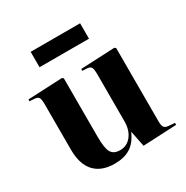

<svg xmlns="http://www.w3.org/2000/svg" viewBox="-169 -872 997 1028"><g transform="rotate(-30 329.5 -358.0)"><path d="M158.2 -634.8V-730H463.9V-634.8ZM250 14.2Q168.5 14.2 125.7 -32.2Q83 -78.6 83 -169.9V-449.2Q83 -480 76.7 -490.2Q70.3 -500.5 50.8 -502L20 -503.9L21 -515.1L232.9 -524.9L241.2 -518.1V-157.2Q241.2 -85.9 256.3 -60.1Q271.5 -34.2 311 -34.2Q353.5 -34.2 380.4 -68.4Q407.2 -102.5 407.2 -157.2V-448.2Q407.2 -477.5 401.4 -489Q395.5 -500.5 377 -502L346.2 -503.9L347.2 -515.1L557.1 -524.9L564.9 -518.1V-67.9Q564.9 -40.5 571.5 -29.8Q578.1 -19 599.1 -17.1L637.2 -14.2V-2L430.2 7.8L411.1 -87.9H409.2Q385.3 -33.7 346.9 -9.8Q308.6 14.2 250 14.2Z"/></g></svg>

Font: Display Regular
Style: Bold
Weight: 700
Designer: Latin by Veronika Burian and Jose Scaglione. Greek by Irene Vlachou. Cyrillic by Vera Evstafieva.
Foundry: TypeTogether
Version: Version 3.002